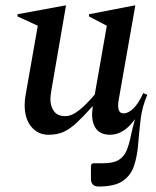

<svg xmlns="http://www.w3.org/2000/svg" viewBox="-20 -482 571 701"><path d="M157 10Q119 10 94.5 -19Q70 -48 70 -99Q70 -108 71 -118Q72 -128 74 -138L118 -388L44 -422V-430L217 -462H221L168 -155Q164 -131 164 -120Q164 -94 177 -76Q190 -58 218 -58Q237 -58 256 -70.5Q275 -83 293.5 -101.5Q312 -120 326 -137L370 -388L305 -422V-430L470 -462H474L414 -121Q404 -68 431 -68Q448 -68 466.5 -85.5Q485 -103 503 -142L518 -136Q499 -93 493.5 -46.5Q488 0 484.5 44Q481 88 469.5 123Q458 158 428.5 178.5Q399 199 340 199Q312 199 312 170V120L319 114H356Q393 114 412.5 102.5Q432 91 441.5 69Q451 47 457 17.5Q463 -12 473 -47Q432 10 382 10Q342 10 326.5 -18.5Q311 -47 319 -93H317Q284 -56 259 -33Q234 -10 211 0Q188 10 157 10Z"/></svg>

Font: Spectral Medium
Style: Italic
Weight: 500
Italic angle: -10°
Designer: Jean-Baptiste Levee
Foundry: Production Type
Version: Version 2.001